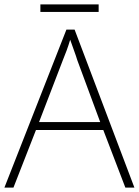

<svg xmlns="http://www.w3.org/2000/svg" viewBox="-20 -850 630 870"><path d="M548 0 448 -261H143L41 0H0L281 -716H318L589 0ZM330 -578Q325 -595 316 -619.5Q307 -644 298 -670Q291 -646 282 -621.5Q273 -597 265 -578L157 -297H434ZM427 -830V-796H163V-830Z"/></svg>

Font: Noto Sans Lao UI ExtLt
Style: Regular
Weight: 200
Designer: Monotype Design Team
Foundry: Monotype Imaging Inc.
Version: Version 2.000; ttfautohint (v1.8.4.7-5d5b)